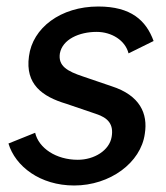

<svg xmlns="http://www.w3.org/2000/svg" viewBox="-20 -559 511 590"><path d="M208 11C318 11 413 -59 425 -148C435 -210 410 -266 323 -294L235 -324C187 -340 158 -356 164 -395C172 -438 223 -461 277 -461C323 -461 365 -435 375 -395L452 -433C429 -496 383 -539 282 -539C166 -539 80 -473 69 -386C57 -300 110 -262 184 -240L275 -209C312 -197 330 -177 323 -138C316 -97 270 -68 219 -68C152 -68 99 -104 88 -151L6 -118C27 -48 103 11 208 11Z"/></svg>

Font: Cheyenne Sans Medium
Style: Italic
Weight: 500
Italic angle: -8.13011°
Designer: The Public Sans project authors (U.S. Web Design System), Libre Franklin designed by Pablo Impallari and Rodrigo Fuenzal
Foundry: The Cheyenne Sans Project Authors
Version: Version 2.007